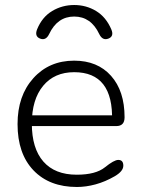

<svg xmlns="http://www.w3.org/2000/svg" viewBox="-20 -739 565 766"><path d="M287 7Q177 7 113.5 -59.5Q50 -126 50 -244Q50 -357 113 -427Q176 -497 276 -497Q369 -497 423 -436.5Q477 -376 477 -271Q477 -236 444 -236H98L97 -279H447L427 -256Q433 -451 276 -451Q197 -451 152 -396.5Q107 -342 107 -246Q107 -147 153 -94.5Q199 -42 286 -42Q362 -42 398.5 -71.5Q435 -101 452 -101Q472 -101 472 -78Q472 -56 438 -36Q400 -14 361.5 -3.5Q323 7 287 7ZM176 -603Q163 -576 140 -585Q117 -594 128 -622Q148 -671 188 -695Q228 -719 276 -719Q324 -719 363.5 -695Q403 -671 424 -622Q436 -594 412.5 -585Q389 -576 376 -603Q343 -673 276 -673Q209 -673 176 -603Z"/></svg>

Font: Nunito VF Beta Light
Style: Regular
Weight: 300
Designer: Vernon Adams
Foundry: newtypography
Version: Version 3.001